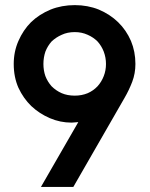

<svg xmlns="http://www.w3.org/2000/svg" viewBox="-20 -738 594 758"><path d="M289.1 -255.9Q283.2 -254.9 276.4 -254.9Q269.5 -253.9 262.7 -253.9Q217.8 -253.9 176.8 -271.5Q135.7 -289.1 103.5 -319.3Q72.3 -349.6 52.7 -391.6Q34.2 -433.6 34.2 -485.4Q34.2 -534.2 52.7 -576.2Q71.3 -619.1 102.5 -650.4Q134.8 -681.6 179.7 -700.2Q223.6 -717.8 275.4 -717.8Q326.2 -717.8 370.1 -700.2Q414.1 -681.6 446.3 -650.4Q478.5 -619.1 497.1 -576.2Q514.6 -534.2 514.6 -485.4Q514.6 -448.2 502 -415Q489.3 -381.8 471.7 -351.6Q404.3 -234.4 269.5 0Q238.3 0 141.6 0Q178.7 -64.5 289.1 -255.9ZM275.4 -360.4Q302.7 -360.4 326.2 -370.1Q348.6 -379.9 365.2 -397.5Q380.9 -415 389.6 -437.5Q398.4 -460 398.4 -485.4Q398.4 -510.7 389.6 -534.2Q380.9 -556.6 365.2 -574.2Q348.6 -590.8 326.2 -600.6Q302.7 -611.3 275.4 -611.3Q246.1 -611.3 223.6 -600.6Q201.2 -590.8 183.6 -574.2Q168 -556.6 159.2 -534.2Q151.4 -510.7 151.4 -485.4Q151.4 -460 159.2 -437.5Q168 -415 183.6 -397.5Q201.2 -379.9 223.6 -370.1Q246.1 -360.4 275.4 -360.4Z"/></svg>

Font: SSportsD
Style: Medium
Weight: 400
Designer: Swiss Typefaces
Version: Version 1.000